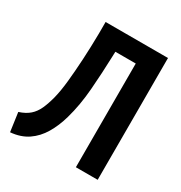

<svg xmlns="http://www.w3.org/2000/svg" viewBox="-166 -813 893 946"><g transform="rotate(30 280.0 -340.0)"><path d="M26 13 11 -94Q48 -106 70 -125.5Q92 -145 105.5 -174.5Q119 -204 130 -246Q141 -290 147 -349Q153 -408 157 -478.5Q161 -549 162 -628V-693H517V0H393V-590H277L276 -561Q273 -466 265.5 -371Q258 -276 235 -195Q219 -138 192 -92.5Q165 -47 124.5 -19.5Q84 8 26 13Z"/></g></svg>

Font: Ubuntu Sans Mono SemiBold
Style: Regular
Weight: 600
Monospace: yes
Designer: Dalton Maag Ltd
Foundry: Dalton Maag Ltd
Version: Version 1.006